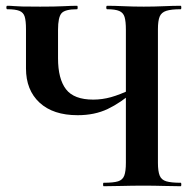

<svg xmlns="http://www.w3.org/2000/svg" viewBox="-20 -645 677 665"><path d="M416 -542Q416 -571 411.5 -586Q407 -601 393 -607Q379 -613 351 -613Q348 -613 348 -619Q348 -625 351 -625Q377 -625 409 -623.5Q441 -622 478 -622Q514 -622 547 -623.5Q580 -625 606 -625Q608 -625 608 -619Q608 -613 606 -613Q573 -613 556 -607.5Q539 -602 533 -587.5Q527 -573 527 -544V-81Q527 -52 533 -37Q539 -22 556 -17Q573 -12 606 -12Q608 -12 608 -6Q608 0 606 0Q580 0 547 -1Q514 -2 478 -2Q437 -2 402.5 -1Q368 0 339 0Q337 0 337 -6Q337 -12 339 -12Q373 -12 389 -17Q405 -22 410.5 -37Q416 -52 416 -81ZM444 -329Q398 -289 353 -267.5Q308 -246 249 -246Q164 -246 117 -289.5Q70 -333 70 -408V-544Q70 -573 65.5 -587.5Q61 -602 47 -607.5Q33 -613 5 -613Q2 -613 2 -619Q2 -625 5 -625Q18 -625 27.5 -624Q37 -623 56.5 -622.5Q76 -622 119 -622Q172 -622 200 -623.5Q228 -625 247 -625Q249 -625 249 -619Q249 -613 247 -613Q205 -613 193 -599Q181 -585 181 -542V-443Q181 -372 208.5 -336Q236 -300 303 -300Q334 -300 364.5 -308.5Q395 -317 435 -336Z"/></svg>

Font: Cormorant Garamond Light
Style: Regular
Weight: 300
Designer: Christian Thalmann (Catharsis Fonts)
Foundry: Catharsis Fonts
Version: Version 4.001